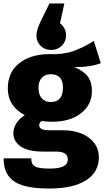

<svg xmlns="http://www.w3.org/2000/svg" viewBox="-20 -863 601 1107"><path d="M190 -659Q190 -691 217 -745L265 -843H351L326 -729Q361 -701 361 -659Q361 -624 336.5 -599.5Q312 -575 275 -575Q238 -575 214 -599Q190 -623 190 -659ZM521 -627 561 -499Q506 -476 408 -476Q461 -455 485.5 -422.5Q510 -390 510 -338Q510 -260 447.5 -210.5Q385 -161 280 -161Q245 -161 221 -166Q206 -156 206 -141Q206 -112 262 -112H340Q436 -112 493 -68.5Q550 -25 550 44Q550 129 476 176.5Q402 224 263 224Q186 224 133.5 212Q81 200 52.5 176Q24 152 12.5 121.5Q1 91 1 50H160Q160 84 181.5 96.5Q203 109 268 109Q371 109 371 57Q371 11 305 11H229Q142 11 99.5 -18.5Q57 -48 57 -95Q57 -125 75 -153Q93 -181 123 -199Q25 -251 25 -353Q25 -446 91 -498.5Q157 -551 267 -551Q345 -548 403 -568.5Q461 -589 521 -627ZM272 -435Q240 -435 221 -414.5Q202 -394 202 -357Q202 -317 221 -296Q240 -275 273 -275Q343 -275 343 -359Q343 -435 272 -435Z"/></svg>

Font: FiraGO ExtraBold
Style: Regular
Weight: 800
Designer: bBox Type
Foundry: bBox Type GmbH
Version: Version 1.001;PS 001.001;hotconv 1.0.88;makeotf.lib2.5.64775